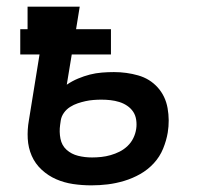

<svg xmlns="http://www.w3.org/2000/svg" viewBox="-20 -550 640 578"><path d="M255 8Q227 8 200 4Q173 0 149 -10.5Q125 -21 105.5 -39Q86 -57 75.5 -81Q65 -105 63.5 -132.5Q62 -160 67 -188L99 -386H41V-462H63V-530H220L209 -462H314V-386H196L181 -295Q197 -306 215 -313.5Q233 -321 250.5 -325.5Q268 -330 286.5 -331.5Q305 -333 323 -333Q361 -333 396 -323Q431 -313 454.5 -287Q478 -261 484.5 -224.5Q491 -188 485 -151Q481 -127 471 -102.5Q461 -78 443 -58.5Q425 -39 402 -26Q379 -13 354 -5.5Q329 2 304.5 5Q280 8 255 8ZM257 -76Q271 -76 285 -77.5Q299 -79 313 -83Q327 -87 340 -93.5Q353 -100 364 -110.5Q375 -121 381.5 -134.5Q388 -148 390 -162Q392 -175 390 -189Q388 -203 381 -213.5Q374 -224 363 -231.5Q352 -239 339 -243Q326 -247 312.5 -248.5Q299 -250 285 -250Q273 -250 261 -249Q249 -248 237.5 -245.5Q226 -243 214 -239Q202 -235 191 -228Q180 -221 172.5 -210.5Q165 -200 163 -188L161 -174Q158 -153 162 -132.5Q166 -112 180.5 -99Q195 -86 215 -81Q235 -76 257 -76Z"/></svg>

Font: Iosevka Curly Slab MdEx
Style: Italic
Weight: 500
Width: 7
Italic angle: -9°
Monospace: yes
Designer: Belleve Invis
Foundry: Belleve Invis
Version: Version 11.0.0; ttfautohint (v1.8.3)